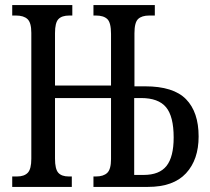

<svg xmlns="http://www.w3.org/2000/svg" viewBox="-20 -734 825 754"><path d="M28 -41H47Q75 -41 89 -55.5Q103 -70 103 -111V-605Q103 -645 88 -659Q73 -673 43 -673H28V-714H264V-673H252Q223 -673 209.5 -659Q196 -645 196 -604V-398H416V-601Q416 -645 401.5 -659Q387 -673 357 -673H347V-714H588V-673H566Q537 -673 522.5 -659.5Q508 -646 508 -603V-395H550Q661 -395 710.5 -344.5Q760 -294 760 -198Q760 -107 710.5 -53.5Q661 0 561 0H347V-41H357Q386 -41 401 -55Q416 -69 416 -109V-349H196V-111Q196 -70 209 -55.5Q222 -41 250 -41H262V0H28ZM544 -47Q606 -47 634 -82.5Q662 -118 662 -194Q662 -277 632 -313Q602 -349 534 -349H507V-47Z"/></svg>

Font: Noto Serif Cond
Style: Regular
Weight: 400
Width: 3
Designer: Monotype Design Team
Foundry: Monotype Imaging Inc.
Version: Version 1.001